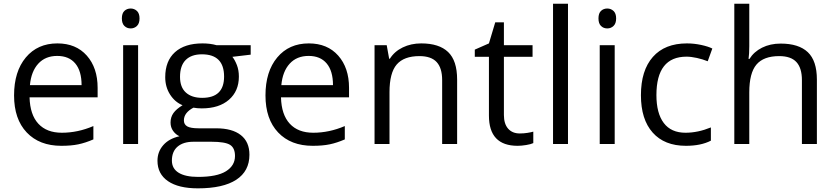

<svg xmlns="http://www.w3.org/2000/svg" viewBox="-20 -780 4525 1040"><path d="M312 9.8Q193.4 9.8 124.8 -62.5Q56.2 -134.8 56.2 -263.2Q56.2 -392.6 119.9 -468.8Q183.6 -544.9 291 -544.9Q391.6 -544.9 450.2 -478.8Q508.8 -412.6 508.8 -304.2V-252.9H140.1Q142.6 -158.7 187.7 -109.9Q232.9 -61 314.9 -61Q401.4 -61 485.8 -97.2V-24.9Q442.9 -6.3 404.5 1.7Q366.2 9.8 312 9.8ZM290 -477.1Q225.6 -477.1 187.3 -435.1Q148.9 -393.1 142.1 -318.8H421.9Q421.9 -395.5 387.7 -436.3Q353.5 -477.1 290 -477.1Z M728 0H647V-535.2H728ZM640.1 -680.2Q640.1 -708 653.8 -720.9Q667.5 -733.9 688 -733.9Q707.5 -733.9 721.7 -720.7Q735.8 -707.5 735.8 -680.2Q735.8 -652.8 721.7 -639.4Q707.5 -626 688 -626Q667.5 -626 653.8 -639.4Q640.1 -652.8 640.1 -680.2Z M1337.9 -535.2V-483.9L1238.8 -472.2Q1252.4 -455.1 1263.2 -427.5Q1273.9 -399.9 1273.9 -365.2Q1273.9 -286.6 1220.2 -239.7Q1166.5 -192.9 1072.8 -192.9Q1048.8 -192.9 1027.8 -196.8Q976.1 -169.4 976.1 -127.9Q976.1 -106 994.1 -95.5Q1012.2 -85 1056.2 -85H1150.9Q1237.8 -85 1284.4 -48.3Q1331.1 -11.7 1331.1 58.1Q1331.1 147 1259.8 193.6Q1188.5 240.2 1051.8 240.2Q946.8 240.2 889.9 201.2Q833 162.1 833 90.8Q833 42 864.3 6.3Q895.5 -29.3 952.1 -42Q931.6 -51.3 917.7 -70.8Q903.8 -90.3 903.8 -116.2Q903.8 -145.5 919.4 -167.5Q935.1 -189.5 968.8 -210Q927.2 -227.1 901.1 -268.1Q875 -309.1 875 -361.8Q875 -449.7 927.7 -497.3Q980.5 -544.9 1077.1 -544.9Q1119.1 -544.9 1152.8 -535.2ZM911.1 89.8Q911.1 133.3 947.8 155.8Q984.4 178.2 1052.7 178.2Q1154.8 178.2 1203.9 147.7Q1252.9 117.2 1252.9 64.9Q1252.9 21.5 1226.1 4.6Q1199.2 -12.2 1125 -12.2H1027.8Q972.7 -12.2 941.9 14.2Q911.1 40.5 911.1 89.8ZM955.1 -363.8Q955.1 -307.6 986.8 -278.8Q1018.6 -250 1075.2 -250Q1193.8 -250 1193.8 -365.2Q1193.8 -485.8 1073.7 -485.8Q1016.6 -485.8 985.8 -455.1Q955.1 -424.3 955.1 -363.8Z M1673.8 9.8Q1555.2 9.8 1486.6 -62.5Q1418 -134.8 1418 -263.2Q1418 -392.6 1481.7 -468.8Q1545.4 -544.9 1652.8 -544.9Q1753.4 -544.9 1812 -478.8Q1870.6 -412.6 1870.6 -304.2V-252.9H1502Q1504.4 -158.7 1549.6 -109.9Q1594.7 -61 1676.8 -61Q1763.2 -61 1847.7 -97.2V-24.9Q1804.7 -6.3 1766.4 1.7Q1728 9.8 1673.8 9.8ZM1651.9 -477.1Q1587.4 -477.1 1549.1 -435.1Q1510.7 -393.1 1503.9 -318.8H1783.7Q1783.7 -395.5 1749.5 -436.3Q1715.3 -477.1 1651.9 -477.1Z M2375 0V-346.2Q2375 -411.6 2345.2 -443.8Q2315.4 -476.1 2252 -476.1Q2168 -476.1 2128.9 -430.7Q2089.8 -385.3 2089.8 -280.8V0H2008.8V-535.2H2074.7L2087.9 -461.9H2091.8Q2116.7 -501.5 2161.6 -523.2Q2206.5 -544.9 2261.7 -544.9Q2358.4 -544.9 2407.2 -498.3Q2456.1 -451.7 2456.1 -349.1V0Z M2795.4 -57.1Q2816.9 -57.1 2836.9 -60.3Q2856.9 -63.5 2868.7 -66.9V-4.9Q2855.5 1.5 2829.8 5.6Q2804.2 9.8 2783.7 9.8Q2628.4 9.8 2628.4 -153.8V-472.2H2551.8V-511.2L2628.4 -544.9L2662.6 -659.2H2709.5V-535.2H2864.7V-472.2H2709.5V-157.2Q2709.5 -108.9 2732.4 -83Q2755.4 -57.1 2795.4 -57.1Z M3056.6 0H2975.6V-759.8H3056.6Z M3309.6 0H3228.5V-535.2H3309.6ZM3221.7 -680.2Q3221.7 -708 3235.4 -720.9Q3249 -733.9 3269.5 -733.9Q3289.1 -733.9 3303.2 -720.7Q3317.4 -707.5 3317.4 -680.2Q3317.4 -652.8 3303.2 -639.4Q3289.1 -626 3269.5 -626Q3249 -626 3235.4 -639.4Q3221.7 -652.8 3221.7 -680.2Z M3695.3 9.8Q3579.1 9.8 3515.4 -61.8Q3451.7 -133.3 3451.7 -264.2Q3451.7 -398.4 3516.4 -471.7Q3581.1 -544.9 3700.7 -544.9Q3739.3 -544.9 3777.8 -536.6Q3816.4 -528.3 3838.4 -517.1L3813.5 -448.2Q3786.6 -459 3754.9 -466.1Q3723.1 -473.1 3698.7 -473.1Q3535.6 -473.1 3535.6 -265.1Q3535.6 -166.5 3575.4 -113.8Q3615.2 -61 3693.4 -61Q3760.3 -61 3830.6 -89.8V-18.1Q3776.9 9.8 3695.3 9.8Z M4323.7 0V-346.2Q4323.7 -411.6 4293.9 -443.8Q4264.2 -476.1 4200.7 -476.1Q4116.2 -476.1 4077.4 -430.2Q4038.6 -384.3 4038.6 -279.8V0H3957.5V-759.8H4038.6V-529.8Q4038.6 -488.3 4034.7 -460.9H4039.6Q4063.5 -499.5 4107.7 -521.7Q4151.9 -543.9 4208.5 -543.9Q4306.6 -543.9 4355.7 -497.3Q4404.8 -450.7 4404.8 -349.1V0Z"/></svg>

Font: f02265186
Style: Regular
Weight: 400
Foundry: Ascender Corporation
Version: Version 1.10